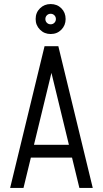

<svg xmlns="http://www.w3.org/2000/svg" viewBox="-20 -928 508 948"><path d="M114 -150V-213H369V-150ZM266 -700 96 0H30L200 -700ZM268 -700 438 0H372L202 -700ZM256 -834Q256 -845 248.5 -852.5Q241 -860 230 -860V-908Q262 -908 283 -887Q304 -866 304 -834ZM230 -760Q199 -760 177.5 -781.5Q156 -803 156 -834H204Q204 -823 211.5 -815.5Q219 -808 230 -808ZM230 -760V-808Q241 -808 248.5 -815.5Q256 -823 256 -834H304Q304 -803 283 -781.5Q262 -760 230 -760ZM156 -834Q156 -866 177.5 -887Q199 -908 230 -908V-860Q219 -860 211.5 -852.5Q204 -845 204 -834Z"/></svg>

Font: Akshar Light Light
Style: Regular
Weight: 300
Version: Version 1.100